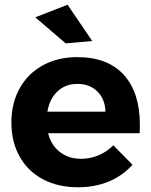

<svg xmlns="http://www.w3.org/2000/svg" viewBox="-20 -784 637 810"><path d="M570 -259Q570 -235 569 -222H183Q196 -171 233 -142.5Q270 -114 322 -114Q360 -114 395 -128.5Q430 -143 458 -171L539 -89Q498 -43 439.5 -18.5Q381 6 309 6Q224 6 160.5 -28Q97 -62 62.5 -124Q28 -186 28 -267Q28 -349 63 -411.5Q98 -474 161 -508.5Q224 -543 305 -543Q435 -543 502.5 -468Q570 -393 570 -259ZM425 -313Q423 -366 391 -398Q359 -430 306 -430Q256 -430 222.5 -398.5Q189 -367 180 -313ZM265 -764 369 -611 257 -601 129 -711Z"/></svg>

Font: Montserrat arm2 SemiBold
Style: Regular
Weight: 600
Designer: Julieta Ulanovsky
Foundry: Julieta Ulanovsky
Version: Version 6.000